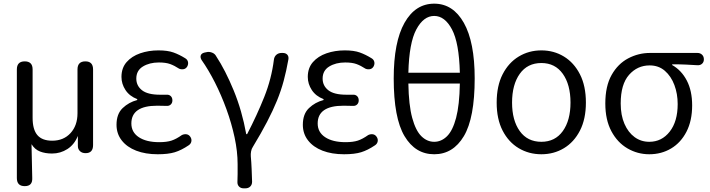

<svg xmlns="http://www.w3.org/2000/svg" viewBox="-20 -829 3875 1048"><path d="M115 187Q72 187 72 143V-450Q72 -494 115 -494Q158 -494 158 -450V-186Q158 -122 184 -91.5Q210 -61 265 -61Q327 -61 365 -102.5Q403 -144 403 -211V-450Q403 -494 446 -494Q488 -494 488 -450V-37Q488 7 447 7Q428 7 416.5 -4Q405 -15 405 -32V-87Q386 -40 348 -15.5Q310 9 264 9Q227 9 198.5 -2Q170 -13 152 -42L156 143Q158 187 115 187Z M841 13Q774 13 723.5 -6.5Q673 -26 644.5 -62.5Q616 -99 616 -148Q616 -207 649.5 -239Q683 -271 729 -283V-288Q687 -304 665 -337.5Q643 -371 643 -409Q643 -458 671 -490Q699 -522 745 -538Q791 -554 845 -554Q895 -554 927 -542.5Q959 -531 991 -511Q1003 -504 1006 -491.5Q1009 -479 1002 -466Q995 -454 982.5 -451.5Q970 -449 958 -454Q932 -471 908.5 -479.5Q885 -488 847 -488Q796 -488 760 -466Q724 -444 724 -400Q724 -361 755 -336.5Q786 -312 854 -312Q867 -312 873.5 -312Q880 -312 889 -312Q903 -313 912 -304.5Q921 -296 921 -281Q921 -267 912 -258.5Q903 -250 889 -251Q877 -251 865 -251.5Q853 -252 838 -252Q697 -252 697 -155Q697 -107 738 -80Q779 -53 849 -53Q890 -53 916 -61.5Q942 -70 973 -92Q986 -98 998.5 -96Q1011 -94 1019 -82Q1027 -70 1024.5 -57Q1022 -44 1010 -36Q970 -9 934 2Q898 13 841 13Z M1310 199Q1294 199 1284.5 189Q1275 179 1276 163Q1277 141 1277 121Q1277 101 1277 67Q1277 -2 1260.5 -79Q1244 -156 1216 -233Q1188 -310 1153 -379Q1118 -448 1080 -502Q1072 -516 1076 -527Q1080 -538 1096 -542L1106 -544Q1121 -548 1137 -542Q1153 -536 1160 -522Q1210 -446 1255.5 -335.5Q1301 -225 1324 -97H1329Q1383 -201 1422.5 -300Q1462 -399 1475 -503Q1477 -520 1488.5 -530Q1500 -540 1517 -540H1523Q1540 -540 1548.5 -530Q1557 -520 1554 -504Q1543 -442 1528.5 -388Q1514 -334 1492 -280Q1470 -226 1438 -164.5Q1406 -103 1360 -27Q1353 -17 1350.5 -2.5Q1348 12 1349 24Q1352 57 1353.5 93.5Q1355 130 1356 163Q1356 179 1346 189Q1336 199 1319 199Z M1858 13Q1791 13 1740.5 -6.5Q1690 -26 1661.5 -62.5Q1633 -99 1633 -148Q1633 -207 1666.5 -239Q1700 -271 1746 -283V-288Q1704 -304 1682 -337.5Q1660 -371 1660 -409Q1660 -458 1688 -490Q1716 -522 1762 -538Q1808 -554 1862 -554Q1912 -554 1944 -542.5Q1976 -531 2008 -511Q2020 -504 2023 -491.5Q2026 -479 2019 -466Q2012 -454 1999.5 -451.5Q1987 -449 1975 -454Q1949 -471 1925.5 -479.5Q1902 -488 1864 -488Q1813 -488 1777 -466Q1741 -444 1741 -400Q1741 -361 1772 -336.5Q1803 -312 1871 -312Q1884 -312 1890.5 -312Q1897 -312 1906 -312Q1920 -313 1929 -304.5Q1938 -296 1938 -281Q1938 -267 1929 -258.5Q1920 -250 1906 -251Q1894 -251 1882 -251.5Q1870 -252 1855 -252Q1714 -252 1714 -155Q1714 -107 1755 -80Q1796 -53 1866 -53Q1907 -53 1933 -61.5Q1959 -70 1990 -92Q2003 -98 2015.5 -96Q2028 -94 2036 -82Q2044 -70 2041.5 -57Q2039 -44 2027 -36Q1987 -9 1951 2Q1915 13 1858 13Z M2350 13Q2247 13 2188 -86Q2129 -185 2129 -401Q2129 -600 2188 -704.5Q2247 -809 2350 -809Q2453 -809 2512 -704Q2571 -599 2571 -401Q2571 -185 2512 -86Q2453 13 2350 13ZM2350 -55Q2389 -55 2420 -85.5Q2451 -116 2469.5 -185.5Q2488 -255 2490 -373H2209Q2211 -255 2230 -185.5Q2249 -116 2280 -85.5Q2311 -55 2350 -55ZM2209 -432H2490Q2486 -595 2447 -668.5Q2408 -742 2350 -742Q2292 -742 2252.5 -668.5Q2213 -595 2209 -432Z M2935 13Q2867 13 2811.5 -20Q2756 -53 2723.5 -116Q2691 -179 2691 -269Q2691 -360 2723.5 -423.5Q2756 -487 2811.5 -520.5Q2867 -554 2935 -554Q3003 -554 3058 -520.5Q3113 -487 3145.5 -423.5Q3178 -360 3178 -269Q3178 -179 3145.5 -116Q3113 -53 3058 -20Q3003 13 2935 13ZM2935 -55Q3010 -55 3052 -113.5Q3094 -172 3094 -269Q3094 -367 3052 -426Q3010 -485 2935 -485Q2859 -485 2817 -426Q2775 -367 2775 -269Q2775 -172 2817 -113.5Q2859 -55 2935 -55Z M3524 13Q3460 13 3405 -19Q3350 -51 3317 -113Q3284 -175 3284 -264Q3284 -359 3318.5 -420Q3353 -481 3409 -510.5Q3465 -540 3528 -540H3787Q3802 -540 3812 -530.5Q3822 -521 3822 -505Q3822 -490 3812 -481Q3802 -472 3787 -473Q3753 -475 3723.5 -476.5Q3694 -478 3649 -478V-474Q3700 -445 3729 -389Q3758 -333 3758 -254Q3758 -170 3727 -110Q3696 -50 3643 -18.5Q3590 13 3524 13ZM3524 -55Q3592 -55 3635.5 -110.5Q3679 -166 3679 -261Q3679 -317 3661 -365Q3643 -413 3609 -442.5Q3575 -472 3526 -472Q3459 -472 3413.5 -420.5Q3368 -369 3368 -264Q3368 -200 3388.5 -153Q3409 -106 3444 -80.5Q3479 -55 3524 -55Z"/></svg>

Font: Chiron GoRound TC N
Style: Regular
Weight: 350
Designer: Ryoko NISHIZUKA 西塚涼子 (kana, bopomofo & ideographs); Paul D. Hunt (Latin, Greek & Cyrillic); Sandoll Communications 산돌커뮤니
Foundry: Adobe
Version: Version 1.000;hotconv 1.1.1;makeotfexe 2.6.0